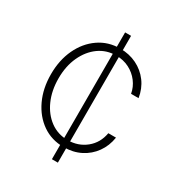

<svg xmlns="http://www.w3.org/2000/svg" viewBox="-173 -841 885 954"><g transform="rotate(30 269.0 -364.0)"><path d="M266.6 0V-727.5H300.8V0ZM286.6 -81.1Q217.3 -81.1 164.3 -117.9Q111.3 -154.8 81.3 -218.8Q51.3 -282.7 51.3 -363.8Q51.3 -444.8 81.3 -508.5Q111.3 -572.3 164.6 -609.1Q217.8 -646 286.6 -646Q338.4 -646 381.1 -625Q423.8 -604 451.9 -566.2Q480 -528.3 487.8 -478H444.8Q438.5 -513.7 416.5 -542.7Q394.5 -571.8 361.1 -588.9Q327.6 -606 286.6 -606Q231 -606 187.7 -575Q144.5 -543.9 119.4 -489.5Q94.2 -435.1 94.2 -364.7Q94.2 -294.9 118.7 -240Q143.1 -185.1 186.5 -153.1Q230 -121.1 286.6 -121.1Q346.7 -121.1 390.6 -156.7Q434.6 -192.4 444.8 -252H488.8Q481 -201.7 453.4 -163.1Q425.8 -124.5 383.1 -102.8Q340.3 -81.1 286.6 -81.1Z"/></g></svg>

Font: Inter Tight ExtraLight
Style: Regular
Weight: 250
Designer: Rasmus Andersson
Foundry: rsms
Version: Version 3.004